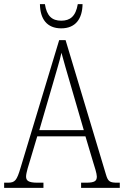

<svg xmlns="http://www.w3.org/2000/svg" viewBox="-22 -908 599 928"><path d="M274 -771C343 -771 376 -817 377 -888H354C344 -829 317 -808 274 -808C230 -808 204 -830 195 -888H171C172 -816 205 -771 274 -771ZM-2 0H188V-25H159C115 -25 104 -35 104 -55C104 -72 117 -113 124 -135L158 -249H391L428 -125C435 -103 446 -69 446 -55C446 -34 437 -25 394 -25H370V0H557V-25H546C509 -25 500 -30 490 -65L295 -714H264L78 -99C59 -35 51 -25 15 -25H-2ZM168 -279 234 -505C249 -559 268 -618 275 -653C285 -616 301 -560 321 -492L383 -279Z"/></svg>

Font: Noto Serif Thai Condensed ExtraLight
Style: Regular
Weight: 200
Width: 3
Designer: Monotype Design Team
Foundry: Monotype Imaging Inc.
Version: Version 2.002